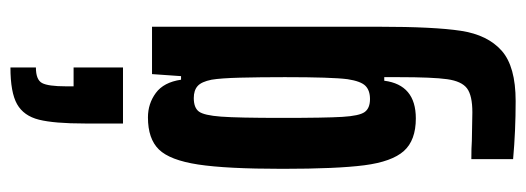

<svg xmlns="http://www.w3.org/2000/svg" viewBox="-348 -480 1032 377"><g transform="rotate(-90 168.5 -292.0)"><path d="M44 199V117Q66 117 80 118L136 119Q169 119 183 108.5Q197 98 201 69.5Q205 41 205 -26V-54H198Q190 8 124 8Q81 8 60 -15.5Q39 -39 32 -93Q25 -147 25 -254Q25 -364 33.5 -419.5Q42 -475 63 -496.5Q84 -518 126 -518Q153 -518 174 -502.5Q195 -487 200 -453H207L211 -510H304V-64Q304 44 296 96.5Q288 149 257 176.5Q226 204 158 204Q99 204 44 199ZM201 -126Q205 -157 205 -249Q205 -299 204 -337Q203 -375 200 -393Q196 -413 187.5 -420.5Q179 -428 164 -428Q145 -428 137.5 -418Q130 -408 127.5 -374.5Q125 -341 125 -255Q125 -170 127 -136.5Q129 -103 136.5 -92.5Q144 -82 162 -82Q179 -82 188 -91Q197 -100 201 -126ZM224 -788V-738Q200 -738 193.5 -726Q187 -714 187 -679V-664H224V-567H114V-642Q114 -702 121.5 -732Q129 -762 152 -775Q175 -788 224 -788Z"/></g></svg>

Font: Saira Ultra Condensed
Style: Bold
Weight: 700
Width: 1
Designer: Hector Gatti with collaboration of the Omnibus-Type team
Foundry: Omnibus-Type
Version: Version 1.001; ttfautohint (v1.8)